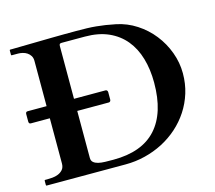

<svg xmlns="http://www.w3.org/2000/svg" viewBox="-100 -817 1055 941"><g transform="rotate(-15 428.0 -347.0)"><path d="M29.3 -314.5Q19 -314.5 19 -326.7V-363.8Q19 -376 29.3 -376H125.5V-606Q125.5 -621.1 118.9 -631.6Q112.3 -642.1 102.3 -648.7Q92.3 -655.3 80.1 -658.2Q67.9 -661.1 57.1 -661.1H25.9Q22.9 -661.1 22.5 -662.8Q22 -664.6 22 -665V-686Q22 -686.5 22.5 -688.2Q22.9 -689.9 25.9 -689.9H36.6L237.3 -693.4Q265.6 -693.8 298.6 -694.1Q331.5 -694.3 359.9 -694.3Q390.6 -694.3 415 -693.6Q439.5 -692.9 461.9 -690.7Q484.4 -688.5 507.3 -685.1Q530.3 -681.6 558.6 -675.8Q612.8 -664.6 659.4 -634.3Q706.1 -604 740 -561Q773.9 -518.1 793.2 -465.8Q812.5 -413.6 812.5 -358.9Q812.5 -306.2 797.9 -259Q783.2 -211.9 757.1 -172.1Q731 -132.3 695.1 -100.3Q659.2 -68.4 616.2 -46.1Q573.2 -23.9 524.9 -12Q476.6 0 425.8 0H25.9Q22.9 0 22.5 -1.7Q22 -3.4 22 -3.9V-24.9Q22 -25.4 22.5 -27.1Q22.9 -28.8 25.9 -28.8H36.6Q46.9 -28.8 62 -30Q77.1 -31.2 91.3 -36.9Q105.5 -42.5 115.5 -54Q125.5 -65.4 125.5 -85.4V-314.5ZM264.6 -75.7Q264.6 -61.5 273.7 -53.7Q282.7 -45.9 297.6 -42.2Q312.5 -38.6 332.5 -38.1Q352.5 -37.6 374.5 -37.6Q519.5 -37.6 592 -117.7Q664.6 -197.8 664.6 -351.1Q664.6 -418.5 648.2 -474.6Q631.8 -530.8 598.4 -571.3Q564.9 -611.8 514.4 -634.3Q463.9 -656.7 395 -656.7H276.9Q269.5 -656.7 267.1 -653.6Q264.6 -650.4 264.6 -643.6V-376H424.8Q429.7 -376 432.4 -372.3Q435.1 -368.7 435.1 -363.8V-326.7Q435.1 -321.3 432.1 -317.9Q429.2 -314.5 424.8 -314.5H264.6Z"/></g></svg>

Font: Cardo
Style: Bold
Weight: 700
Designer: David J. Perry
Foundry: David J. Perry
Version: Version 1.0011